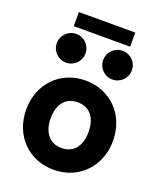

<svg xmlns="http://www.w3.org/2000/svg" viewBox="-159 -969 903 1081"><g transform="rotate(20 292.5 -428.5)"><path d="M124 -785.6H461.9V-870.1H124ZM344.7 -663.6C344.7 -615.7 382.8 -577.6 430.7 -577.6C478.5 -577.6 516.6 -615.7 516.6 -663.6C516.6 -711.4 478.5 -749.5 430.7 -749.5C382.8 -749.5 344.7 -711.4 344.7 -663.6ZM66.9 -663.6C66.9 -615.7 105 -577.6 152.8 -577.6C200.7 -577.6 238.8 -615.7 238.8 -663.6C238.8 -711.4 200.7 -749.5 152.8 -749.5C105 -749.5 66.9 -711.4 66.9 -663.6ZM32.7 -253.9C32.7 -99.1 142.6 13.2 292.5 13.2C442.4 13.2 552.7 -99.1 552.7 -253.9C552.7 -408.7 442.4 -521 292.5 -521C142.6 -521 32.7 -408.7 32.7 -253.9ZM179.2 -253.9C179.2 -334.5 216.8 -390.6 292.5 -390.6C368.2 -390.6 406.2 -334.5 406.2 -253.9C406.2 -173.3 368.2 -117.2 292.5 -117.2C216.8 -117.2 179.2 -175.8 179.2 -253.9Z"/></g></svg>

Font: Giphurs ExtraBold
Style: Regular
Weight: 800
Version: Version 1.000